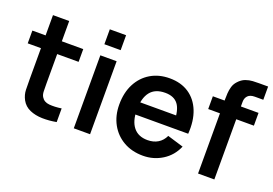

<svg xmlns="http://www.w3.org/2000/svg" viewBox="-103 -1028 1900 1335"><g transform="rotate(20 847.0 -360.0)"><path d="M386.5 0Q333 10 281.8 8.8Q230.5 7.5 190 -10.2Q149.5 -28 128.5 -66.5Q110 -101.5 109 -138Q108 -174.5 108 -220.5V-690H228V-227.5Q228 -195 228.8 -170.5Q229.5 -146 239 -130.5Q257 -100.5 296.5 -97Q336 -93.5 386.5 -101ZM10 -445.5V-540H386.5V-445.5Z M513 -622V-732.5H633.5V-622ZM513 0V-540H633.5V0Z M1029 15Q947 15 885 -20.5Q823 -56 788.2 -119Q753.5 -182 753.5 -264Q753.5 -352.5 787.5 -417.8Q821.5 -483 882 -519Q942.5 -555 1022 -555Q1106 -555 1164.8 -515.8Q1223.5 -476.5 1252 -405Q1280.5 -333.5 1273.5 -236.5H1154V-280.5Q1153.5 -368.5 1123 -409Q1092.5 -449.5 1027 -449.5Q953 -449.5 917 -403.8Q881 -358 881 -270Q881 -188 917 -143Q953 -98 1022 -98Q1066.5 -98 1098.8 -117.8Q1131 -137.5 1148.5 -175L1267.5 -139Q1236.5 -66 1171.8 -25.5Q1107 15 1029 15ZM843 -236.5V-327.5H1214.5V-236.5Z M1432.5 0V-548.5Q1432.5 -569 1434 -593.8Q1435.5 -618.5 1442.5 -643Q1449.5 -667.5 1468 -687.5Q1491 -713 1517.8 -722.8Q1544.5 -732.5 1570.5 -733.8Q1596.5 -735 1616 -735H1683.5V-637H1621Q1586.5 -637 1569.8 -619.8Q1553 -602.5 1553 -574.5V0ZM1345.5 -445.5V-540H1683.5V-445.5Z"/></g></svg>

Font: Manrope ExtraLight
Style: Bold
Weight: 700
Version: Version 4.504